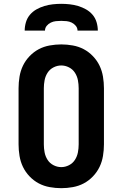

<svg xmlns="http://www.w3.org/2000/svg" viewBox="-20 -975 640 1003"><path d="M300 8Q270 8 239.5 2.5Q209 -3 182.5 -17Q156 -31 134.5 -53.5Q113 -76 100 -103Q87 -130 82 -160.5Q77 -191 77 -221V-514Q77 -544 82 -574.5Q87 -605 100 -632Q113 -659 134.5 -681.5Q156 -704 182.5 -718Q209 -732 239.5 -737.5Q270 -743 300 -743Q330 -743 360.5 -737.5Q391 -732 417.5 -718Q444 -704 465.5 -681.5Q487 -659 500 -632Q513 -605 518 -574.5Q523 -544 523 -514V-221Q523 -191 518 -160.5Q513 -130 500 -103Q487 -76 465.5 -53.5Q444 -31 417.5 -17Q391 -3 360.5 2.5Q330 8 300 8ZM300 -102Q321 -102 340.5 -112Q360 -122 371.5 -140Q383 -158 387 -179Q391 -200 391 -221V-514Q391 -535 387 -556Q383 -577 371.5 -595Q360 -613 340.5 -623Q321 -633 300 -633Q279 -633 259.5 -623Q240 -613 228.5 -595Q217 -577 213 -556Q209 -535 209 -514V-221Q209 -200 213 -179Q217 -158 228.5 -140Q240 -122 259.5 -112Q279 -102 300 -102ZM109 -815Q109 -837 115.5 -859Q122 -881 136.5 -898Q151 -915 170.5 -926Q190 -937 211.5 -943.5Q233 -950 255.5 -952.5Q278 -955 300 -955Q322 -955 344.5 -952.5Q367 -950 388.5 -943.5Q410 -937 429.5 -926Q449 -915 463.5 -898Q478 -881 484.5 -859Q491 -837 491 -815H385Q385 -829 376 -840Q367 -851 354.5 -857Q342 -863 328 -864.5Q314 -866 300 -866Q286 -866 272 -864.5Q258 -863 245.5 -857Q233 -851 224 -840Q215 -829 215 -815Z"/></svg>

Font: Iosevka HT Extrabold Extended
Style: Regular
Weight: 800
Width: 7
Monospace: yes
Designer: Belleve Invis
Foundry: Belleve Invis
Version: Version 32.3.0; ttfautohint (v1.8.4)